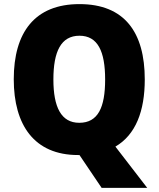

<svg xmlns="http://www.w3.org/2000/svg" viewBox="-20 -745 772 935"><path d="M685 -358C685 -587 587 -725 367 -725C149 -725 47 -587 47 -359C47 -136 147 10 360 10H367L475 170H697L542 -31C641 -89 685 -204 685 -358ZM240 -358C240 -494 277 -571 367 -571C456 -571 492 -495 492 -358C492 -221 457 -147 366 -147C278 -147 240 -223 240 -358Z"/></svg>

Font: Noto Sans Arabic SemCond Blk
Style: Regular
Weight: 900
Width: 4
Designer: Monotype Design Team, Nadine Chahine, Nizar Qandah and Khaled Hosny
Foundry: Monotype Imaging Inc.
Version: Version 2.012